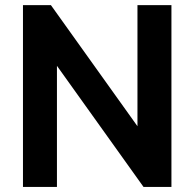

<svg xmlns="http://www.w3.org/2000/svg" viewBox="-20 -739 769 759"><path d="M523.4 -240V-718.8H657.7V0H547.4L205.1 -478.8V0H70.8V-718.8H181.2Z"/></svg>

Font: Min Sans VF VF
Style: Regular
Weight: 400
Designer: Jinseong-Kim, NotoSansCJK, Nunito
Foundry: Jinseong-Kim
Version: Version 1.420;Glyphs 3.1.2 (3151)